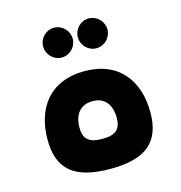

<svg xmlns="http://www.w3.org/2000/svg" viewBox="-103 -768 823 871"><g transform="rotate(-15 309.0 -332.5)"><path d="M227 -535C266 -535 297 -567 297 -605C297 -643 266 -675 227 -675C189 -675 158 -643 158 -605C158 -567 189 -535 227 -535ZM390 -535C429 -535 460 -567 460 -605C460 -643 429 -675 390 -675C352 -675 321 -643 321 -605C321 -567 352 -535 390 -535ZM310 10C477 10 551 -52 551 -192C551 -338 472 -449 310 -449C146 -449 68 -338 68 -192C68 -52 141 10 310 10ZM310 -131C247 -131 222 -153 222 -207C222 -267 251 -308 310 -308C368 -308 397 -267 397 -207C397 -153 373 -131 310 -131Z"/></g></svg>

Font: UULA Sans
Style: Bold
Weight: 700
Designer: Mohamed Gaber, Laura Garcia Mut
Foundry: Kief Type Foundry
Version: Version 3.006;hotconv 1.0.109;makeotfexe 2.5.65596